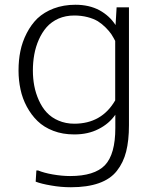

<svg xmlns="http://www.w3.org/2000/svg" viewBox="-20 -559 644 804"><path d="M291 -41Q254.9 -41 224.6 -54.2Q196.3 -65.9 175.3 -88.4Q156.2 -108.9 142.6 -139.2Q129.4 -168.5 123.5 -199.7Q117.7 -230.5 117.7 -263.7Q117.7 -298.3 123.5 -330.6Q129.4 -363.3 142.6 -393.1Q155.8 -422.9 175.3 -445.3Q194.8 -467.3 224.6 -481Q254.9 -494.1 291 -494.1Q320.3 -494.1 346.7 -487.3Q371.1 -481 389.6 -470.2Q407.7 -458.5 421.9 -444.3Q436.5 -429.7 445.8 -416.5Q456.5 -399.4 462.4 -387.7V-138.7Q405.8 -41 291 -41ZM276.9 225.1Q345.7 225.1 394 208Q442.4 190.9 469.2 156.7Q496.6 122.1 508.3 75.7Q520 29.3 520 -34.7V-528.3H468.3L463.9 -454.1Q439 -492.7 396.5 -516.1Q353.5 -539.1 295.9 -539.1Q246.1 -539.1 204.6 -523.4Q165 -508.3 136.7 -481.9Q110.4 -456.1 91.8 -419.9Q73.2 -383.8 65.4 -345.2Q57.6 -307.6 57.6 -263.2Q57.6 -223.1 65.9 -184.6Q73.7 -147 92.3 -112.3Q111.3 -77.1 137.2 -52.2Q163.6 -26.4 203.1 -11.2Q242.2 3.9 290.5 3.9H291.5Q349.1 3.9 392.6 -18.6Q436.5 -40.5 462.9 -78.6V-22.9Q462.9 86.9 419.4 132.8Q375.5 178.2 273.4 178.2Q240.2 178.2 200.7 171.4Q164.1 165 139.6 154.8H132.3L129.4 201.7Q153.3 210.9 194.3 217.8Q234.9 225.1 276.9 225.1Z"/></svg>

Font: My Font
Style: ExtraLight
Weight: 500
Designer: Vernon Adams
Foundry: newtypography
Version: Version 0.001